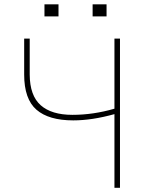

<svg xmlns="http://www.w3.org/2000/svg" viewBox="-20 -895 687 915"><path d="M525.4 -377V-710.9H551.8V0H525.4V-351.1Q418.5 -321.3 329.1 -321.3Q212.4 -321.3 153.8 -372.1Q95.2 -422.9 95.2 -539.6V-710.9H121.6V-539.6Q122.1 -439.5 173.8 -393.6Q225.6 -347.7 325.2 -347.7Q424.8 -347.7 525.4 -377ZM258.8 -816.9H191.9V-874.5H258.8ZM487.8 -816.9H421.4V-874.5H487.8Z"/></svg>

Font: Roboto-Thin
Style: Regular
Weight: 250
Designer: Google
Version: Version 1.100141; 2013; ttfautohint (v0.94.14-c901) -l 8 -r 